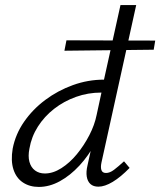

<svg xmlns="http://www.w3.org/2000/svg" viewBox="-20 -731 632 757"><path d="M133 6Q97 6 70.5 -11.5Q44 -29 33 -63Q22 -97 30 -145Q41 -202 75 -251Q109 -300 158.5 -337Q208 -374 267.5 -395.5Q327 -417 390 -417L455 -711H517L380 -90Q376 -71 380 -60Q384 -49 398 -49Q413 -49 429.5 -61.5Q446 -74 469 -95L491 -69Q456 -33 424.5 -14Q393 5 368 5Q348 5 336.5 -5.5Q325 -16 322 -35Q319 -54 325 -79L361 -243L398 -277Q384 -220 357 -169Q330 -118 293.5 -78.5Q257 -39 216 -16.5Q175 6 133 6ZM157 -47Q189 -47 222 -68Q255 -89 283 -123Q311 -157 332 -197.5Q353 -238 361 -278L385 -389L414 -366H379Q327 -366 279.5 -349Q232 -332 193.5 -302Q155 -272 129.5 -232Q104 -192 96 -145Q90 -115 96 -93Q102 -71 118 -59Q134 -47 157 -47ZM242 -572 592 -571 586 -535 234 -531Z"/></svg>

Font: Ysabeau Infant
Style: Italic
Weight: 400
Italic angle: -12°
Designer: Christian Thalmann (Catharsis Fonts)
Version: Version 2.001;gftools[0.9.30]; featfreeze: ss01,ss02,lnum